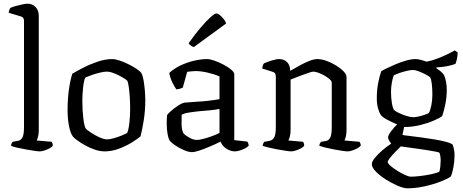

<svg xmlns="http://www.w3.org/2000/svg" viewBox="-20 -820 2506 1040"><path d="M195 0Q187 0 166.5 -3Q146 -6 121 -10.5Q96 -15 73.5 -20Q51 -25 40 -30Q40 -37 43 -43Q46 -49 49 -52L76 -57Q92 -59 101 -74.5Q110 -90 110 -132V-707Q110 -715 106.5 -721.5Q103 -728 93 -731L27 -751Q28 -760 31 -767Q34 -774 36 -777Q46 -782 64 -787Q82 -792 100.5 -796Q119 -800 129 -800Q156 -800 173 -781.5Q190 -763 190 -736V-115Q190 -94 186 -79.5Q182 -65 179 -59L260 -52Q262 -49 264 -43.5Q266 -38 266 -31Q261 -23 247.5 -16Q234 -9 219.5 -4.5Q205 0 195 0Z M547 0Q522 0 495 -9Q468 -18 443.5 -31.5Q419 -45 401 -58Q383 -71 376 -79Q361 -98 353.5 -138.5Q346 -179 346 -223Q346 -284 353.5 -336.5Q361 -389 372 -421Q392 -433 428.5 -452Q465 -471 507.5 -485.5Q550 -500 587 -500Q604 -500 628 -492Q652 -484 676 -472Q700 -460 719 -447.5Q738 -435 745 -425Q753 -412 757.5 -386Q762 -360 764.5 -331Q767 -302 767 -278Q767 -221 758.5 -167.5Q750 -114 741 -81Q724 -67 693.5 -48Q663 -29 624.5 -14.5Q586 0 547 0ZM561 -65Q575 -65 597.5 -71.5Q620 -78 640.5 -86.5Q661 -95 669 -100Q677 -119 681 -156.5Q685 -194 685 -229Q685 -261 683 -293Q681 -325 677.5 -349Q674 -373 670 -382Q665 -388 645 -400Q625 -412 600.5 -422Q576 -432 558 -432Q544 -432 521 -426.5Q498 -421 475.5 -413Q453 -405 442 -400Q434 -383 430 -345Q426 -307 426 -274Q426 -221 431.5 -177.5Q437 -134 445 -123Q451 -116 472 -102Q493 -88 518 -76.5Q543 -65 561 -65Z M1019 4Q1001 4 976 -7Q951 -18 929.5 -32.5Q908 -47 901 -56Q893 -66 888 -92.5Q883 -119 883 -152Q883 -164 883.5 -174.5Q884 -185 885 -195Q886 -201 903.5 -216.5Q921 -232 942.5 -246.5Q964 -261 979 -264Q988 -265 1005 -266Q1022 -267 1045 -269Q1072 -270 1107 -274Q1142 -278 1169 -283V-406Q1139 -419 1103.5 -427Q1068 -435 1039 -435Q1027 -435 1015.5 -433.5Q1004 -432 994 -431L970 -345Q966 -344 957.5 -340.5Q949 -337 935 -336Q926 -349 914 -372.5Q902 -396 897 -425Q923 -449 959 -466Q995 -483 1033 -491.5Q1071 -500 1102 -500Q1117 -500 1141.5 -491.5Q1166 -483 1190.5 -470Q1215 -457 1232 -443Q1249 -429 1249 -418V-61L1320 -53Q1321 -50 1324 -44.5Q1327 -39 1327 -31Q1321 -23 1307 -16Q1293 -9 1278 -4.5Q1263 0 1253 0Q1229 0 1206 -15Q1183 -30 1175 -53Q1149 -40 1118.5 -27Q1088 -14 1061.5 -5Q1035 4 1019 4ZM1047 -62Q1059 -62 1082 -68Q1105 -74 1129.5 -83Q1154 -92 1169 -100V-230Q1143 -225 1117 -222.5Q1091 -220 1064 -218Q1033 -215 1004.5 -210.5Q976 -206 964 -198Q963 -175 963.5 -146.5Q964 -118 973 -99Q983 -87 1005 -74.5Q1027 -62 1047 -62ZM1030 -565Q1020 -568 1012.5 -574Q1005 -580 1002 -586Q1035 -633 1066 -669.5Q1097 -706 1120 -726.5Q1143 -747 1152 -747Q1163 -747 1181 -729Q1199 -711 1205 -693Z M1558 0Q1550 0 1529.5 -3Q1509 -6 1484 -10.5Q1459 -15 1436.5 -20.5Q1414 -26 1403 -30Q1403 -37 1406 -43Q1409 -49 1412 -52L1439 -57Q1454 -59 1464 -73.5Q1474 -88 1474 -132V-407Q1474 -415 1470.5 -421.5Q1467 -428 1457 -431L1400 -449Q1402 -460 1404 -466Q1406 -472 1410 -477Q1425 -484 1451 -492Q1477 -500 1491 -500Q1520 -500 1536 -482.5Q1552 -465 1552 -436Q1574 -449 1601 -464Q1628 -479 1654 -489.5Q1680 -500 1699 -500Q1721 -500 1748 -490.5Q1775 -481 1800 -465.5Q1825 -450 1841 -433.5Q1857 -417 1857 -402V-115Q1857 -94 1853 -79.5Q1849 -65 1846 -59L1927 -52Q1934 -43 1934 -31Q1925 -20 1901.5 -10Q1878 0 1863 0Q1854 0 1834 -3Q1814 -6 1789.5 -10.5Q1765 -15 1743 -20.5Q1721 -26 1710 -30Q1710 -38 1713 -43.5Q1716 -49 1719 -52L1744 -56Q1759 -58 1768 -73Q1777 -88 1777 -132V-371Q1777 -381 1765 -391.5Q1753 -402 1736 -411.5Q1719 -421 1703 -426.5Q1687 -432 1678 -432Q1671 -432 1654.5 -426.5Q1638 -421 1617.5 -413.5Q1597 -406 1579.5 -399Q1562 -392 1554 -389V-116Q1554 -95 1550 -80.5Q1546 -66 1542 -59L1622 -52Q1628 -42 1628 -31Q1619 -19 1595.5 -9.5Q1572 0 1558 0Z M2186 200Q2167 200 2135 186.5Q2103 173 2070.5 152.5Q2038 132 2016 109.5Q1994 87 1994 69Q1994 55 2011 34.5Q2028 14 2052 -6.5Q2076 -27 2099 -42Q2094 -48 2088 -58Q2082 -68 2082 -77Q2082 -87 2098.5 -109Q2115 -131 2131 -146Q2090 -164 2070 -175.5Q2050 -187 2043 -197Q2034 -210 2027.5 -233.5Q2021 -257 2021 -287Q2021 -334 2029 -373Q2037 -412 2045 -434Q2054 -440 2075.5 -450.5Q2097 -461 2124.5 -472.5Q2152 -484 2180 -492Q2208 -500 2232 -500Q2244 -500 2263.5 -494.5Q2283 -489 2291 -486Q2318 -491 2347 -502Q2376 -513 2402 -525.5Q2428 -538 2443 -547L2459 -536Q2459 -518 2455 -500.5Q2451 -483 2447 -474Q2426 -466 2399 -461Q2372 -456 2344 -455V-450Q2354 -444 2364 -436Q2374 -428 2385 -414Q2400 -379 2400 -333Q2400 -293 2392 -254.5Q2384 -216 2375 -191Q2362 -181 2330 -167Q2298 -153 2256 -142.5Q2214 -132 2169 -132L2160 -89Q2168 -87 2195.5 -84Q2223 -81 2259.5 -76Q2296 -71 2332.5 -65Q2369 -59 2396.5 -51.5Q2424 -44 2432 -36Q2442 -10 2442 22Q2442 54 2436 86Q2430 118 2422 136Q2406 148 2368 163Q2330 178 2281.5 189Q2233 200 2186 200ZM2219 -185Q2230 -185 2247.5 -189Q2265 -193 2281 -198.5Q2297 -204 2303 -208Q2311 -222 2316.5 -250Q2322 -278 2322 -307Q2322 -339 2319 -365Q2316 -391 2310 -401Q2304 -407 2286 -416.5Q2268 -426 2248.5 -433.5Q2229 -441 2218 -441Q2204 -441 2183 -436Q2162 -431 2142 -424Q2122 -417 2113 -412Q2107 -397 2102.5 -372.5Q2098 -348 2098 -323Q2098 -288 2103 -260Q2108 -232 2115 -224Q2120 -218 2139.5 -208.5Q2159 -199 2182 -192Q2205 -185 2219 -185ZM2206 137Q2225 137 2255 133.5Q2285 130 2314 124Q2343 118 2359 111Q2363 103 2365 82.5Q2367 62 2367 49Q2367 37 2365 25Q2363 13 2360 7Q2358 5 2338 1Q2318 -3 2289 -7.5Q2260 -12 2230.5 -16Q2201 -20 2179 -23Q2157 -26 2151 -27Q2135 -12 2118.5 5.5Q2102 23 2091 37Q2080 51 2080 57Q2080 65 2095 78Q2110 91 2131.5 104.5Q2153 118 2173.5 127.5Q2194 137 2206 137Z"/></svg>

Font: Texturina Light
Style: Regular
Weight: 300
Designer: Guillermo Torres Carreño
Foundry: Omnibus-Type
Version: Version 1.002; ttfautohint (v1.8.3)